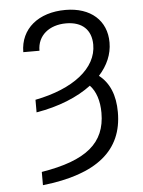

<svg xmlns="http://www.w3.org/2000/svg" viewBox="-54 -596 636 852"><g transform="rotate(-5 264.0 -170.0)"><path d="M102.6 -111.2C202.4 -127.8 287.3 -162.3 348.4 -208.5C374.6 -181.1 389.2 -138.1 389.2 -84.2C389.2 49.7 304 121.4 102.6 154.1V213.1C344.8 186.4 462.4 89.1 462 -81C462 -156.6 438.6 -212.7 392.4 -248.6C430.8 -290.8 452.1 -339.5 452.1 -391.7C452.4 -489.7 382.1 -552.9 269.5 -552.9C149.5 -552.9 67.5 -486.9 67.1 -382.5H139.2C138.8 -450.6 192.5 -493.3 267 -493.3C339.5 -493.3 378.9 -454.2 379.3 -389.2C380 -283.7 273.1 -200.6 102.6 -167.3Z"/></g></svg>

Font: Karasuma Gothic
Style: Light
Weight: 300
Designer: Rasmus Andersson / Ryoko Nishizuka
Foundry: rsms
Version: Version 1.00